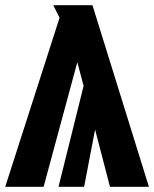

<svg xmlns="http://www.w3.org/2000/svg" viewBox="-35 -715 590 735"><path d="M386 0 329 -219 287 0H189L285 -386L261 -477L132 0H-15L193 -647L169 -695H319L535 0Z"/></svg>

Font: Fira Sans Compressed ExtraBold
Style: Regular
Weight: 800
Width: 1
Designer: bBox Type GmbH & Carrois Corporate GbR & Edenspiekermann AG
Foundry: bBox Type GmbH & Carrois Corporate GbR & Edenspiekermann AG
Version: Version 4.301